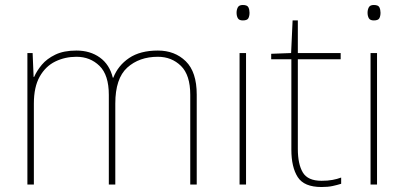

<svg xmlns="http://www.w3.org/2000/svg" viewBox="-20 -741 1625 771"><path d="M614 -538Q682 -538 726 -495Q770 -452 770 -361V0H744V-360Q744 -440 706.5 -476.5Q669 -513 614 -513Q539 -513 491 -469.5Q443 -426 443 -325V0H417V-360Q417 -440 379.5 -476.5Q342 -513 287 -513Q241 -513 202 -494Q163 -475 139.5 -433.5Q116 -392 116 -325V0H90V-528H111L115 -432H117Q128 -457 148 -481Q168 -505 202 -521.5Q236 -538 287 -538Q342 -538 381 -510Q420 -482 433 -429H435Q454 -478 498.5 -508Q543 -538 614 -538Z M955 -721Q973 -721 977.5 -711.5Q982 -702 982 -690Q982 -677 977.5 -668Q973 -659 955 -659Q940 -659 935 -668Q930 -677 930 -690Q930 -702 935 -711.5Q940 -721 955 -721ZM968 -528V0H942V-528Z M1271 -15Q1296 -15 1315 -18.5Q1334 -22 1350 -28V-3Q1334 2 1315.5 6Q1297 10 1271 10Q1201 10 1175.5 -30Q1150 -70 1150 -140V-503H1069V-525L1149 -528L1155 -659H1176V-528H1348V-503H1176V-143Q1176 -82 1196 -48.5Q1216 -15 1271 -15Z M1481 -721Q1499 -721 1503.5 -711.5Q1508 -702 1508 -690Q1508 -677 1503.5 -668Q1499 -659 1481 -659Q1466 -659 1461 -668Q1456 -677 1456 -690Q1456 -702 1461 -711.5Q1466 -721 1481 -721ZM1494 -528V0H1468V-528Z"/></svg>

Font: Noto Sans Myanmar Thin
Style: Regular
Weight: 100
Designer: Monotype Design Team
Foundry: Monotype Imaging Inc.
Version: Version 2.107; ttfautohint (v1.8.4.7-5d5b)